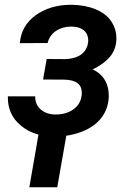

<svg xmlns="http://www.w3.org/2000/svg" viewBox="-20 -558 540 799"><path d="M463.9 -387.7C463.9 -391.1 464.4 -394.5 464.4 -398.4C464.4 -424.8 457 -448.2 442.9 -469.2C415 -511.7 354.5 -536.6 279.8 -538.1C278.3 -538.1 277.3 -538.1 275.9 -538.1C217.8 -538.1 168.5 -523.4 128.4 -494.6C88.4 -465.3 66.4 -426.8 62.5 -378.4L178.2 -378.9C183.1 -399.9 194.8 -417 212.9 -429.2C231 -441.4 252 -447.3 274.9 -447.3C275.9 -447.3 277.3 -447.3 278.3 -447.3C322.8 -447.3 347.2 -423.3 347.2 -390.6C347.2 -387.7 347.2 -384.8 346.7 -381.8C340.8 -337.4 305.7 -313.5 250.5 -312L174.3 -312.5L159.2 -227.1L249 -226.6C296.9 -225.1 320.3 -207 320.3 -172.4C320.3 -168 320.3 -163.1 319.3 -158.2C315.9 -134.8 304.2 -116.2 284.7 -102.5C264.6 -88.4 240.7 -81.5 212.4 -81.5C186.5 -81.5 165.5 -88.4 149.9 -102.1C134.3 -115.7 126.5 -133.3 126.5 -154.8C126.5 -155.3 126.5 -156.2 126.5 -157.2H12.7C12.7 -155.3 12.7 -153.8 12.7 -151.9C12.7 -105.5 29.8 -66.9 64.5 -37.6C85.4 -19 110.8 -5.9 140.1 2L102.1 221.2H218.3L255.9 6.8C276.9 3.9 297.4 -1.5 317.4 -8.8C387.2 -34.7 429.2 -85 432.6 -153.3C432.6 -155.8 432.6 -158.7 432.6 -161.1C432.6 -206.5 412.6 -247.6 365.7 -269C432.1 -302.2 460.4 -339.4 463.9 -387.7Z"/></svg>

Font: Roboto Medium
Style: Italic
Weight: 500
Italic angle: -12°
Designer: Google
Version: Version 2.137; 2017